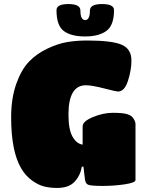

<svg xmlns="http://www.w3.org/2000/svg" viewBox="-20 -920 719 948"><path d="M262 8Q228 8 199 1Q170 -6 138.5 -28.5Q107 -51 85 -88Q35 -172 35 -341Q35 -434 60 -505Q85 -576 123 -615.5Q161 -655 214 -680Q267 -705 313 -712.5Q359 -720 411 -720Q531 -720 580 -699.5Q629 -679 629 -621Q629 -575 612 -521.5Q595 -468 562 -468Q554 -468 494 -483.5Q434 -499 404 -499Q318 -499 318 -354Q318 -281 338 -245.5Q358 -210 388 -206V-296Q388 -321 439 -342Q490 -363 537 -363Q584 -363 605.5 -357Q627 -351 635 -340Q649 -322 649 -308V-31Q649 -18 596.5 -10Q544 -2 487.5 -2Q431 -2 416 -7.5Q401 -13 399 -38L392 -97H384Q377 -54 348.5 -23Q320 8 262 8ZM377 -868Q377 -821 400.5 -821Q424 -821 424 -868Q424 -900 483.5 -900Q543 -900 543 -870Q543 -795 505.5 -767.5Q468 -740 400 -740Q332 -740 295.5 -766.5Q259 -793 259 -870Q259 -900 318 -900Q377 -900 377 -868Z"/></svg>

Font: Titan One
Style: Regular
Weight: 400
Designer: Rodrigo Fuenzalida
Foundry: Rodrigo Fuenzalida
Version: Version 1.001